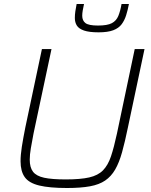

<svg xmlns="http://www.w3.org/2000/svg" viewBox="-20 -934 758 962"><path d="M316 8Q228 8 176.5 -4.5Q125 -17 104 -46.5Q83 -76 83 -126Q83 -158 89.5 -199.5Q96 -241 107 -296L190 -688H238L148 -265Q140 -223 134.5 -191Q129 -159 129 -134Q129 -95 145.5 -73.5Q162 -52 201 -43.5Q240 -35 309 -35Q383 -35 427 -45Q471 -55 496 -80.5Q521 -106 536 -150.5Q551 -195 566 -265L655 -688H704L621 -296Q606 -223 591.5 -171Q577 -119 557 -84.5Q537 -50 507 -29.5Q477 -9 430.5 -0.5Q384 8 316 8ZM474 -772Q427 -772 401 -781Q375 -790 365 -806Q355 -822 355 -844Q355 -860 357.5 -877.5Q360 -895 364 -914H401Q397 -896 394.5 -881.5Q392 -867 392 -855Q392 -831 408 -818.5Q424 -806 471 -806Q518 -806 540.5 -818Q563 -830 573 -854.5Q583 -879 589 -914H626Q620 -883 612 -857.5Q604 -832 589.5 -812.5Q575 -793 547.5 -782.5Q520 -772 474 -772Z"/></svg>

Font: Saira Thin ExtraLight
Style: Italic
Weight: 250
Italic angle: -12°
Version: Version 1.101